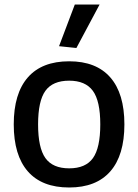

<svg xmlns="http://www.w3.org/2000/svg" viewBox="-20 -822 613 852"><path d="M242 -617 312 -802H422L319 -609ZM287 10Q166 10 103.5 -61.5Q41 -133 41 -270Q41 -407 103.5 -478.5Q166 -550 287 -550Q407 -550 469.5 -478.5Q532 -407 532 -270Q532 -133 469.5 -61.5Q407 10 287 10ZM287 -75Q360 -75 392.5 -120.5Q425 -166 425 -270Q425 -374 392 -419Q359 -464 287 -464Q214 -464 181.5 -419Q149 -374 149 -270Q149 -166 181.5 -120.5Q214 -75 287 -75Z"/></svg>

Font: Encode Sans Narrow
Style: Medium
Weight: 500
Designer: Pablo Impallari, Andres Torresi
Foundry: Pablo Impallari, Andres Torresi
Version: Version 1.000; ttfautohint (v1.00) -l 8 -r 50 -G 200 -x 14 -